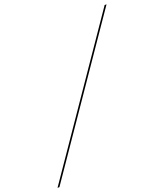

<svg xmlns="http://www.w3.org/2000/svg" viewBox="-195 -889 980 1147"><g transform="rotate(-20 295.0 -315.0)"><path d="M608 -780 -30 150H-18L620 -780Z"/></g></svg>

Font: Bodoni* 24pt
Style: Bold Italic
Weight: 700
Italic angle: -13°
Version: Version 2.3